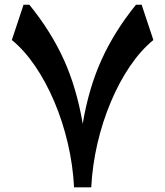

<svg xmlns="http://www.w3.org/2000/svg" viewBox="-20 -804 708 824"><path d="M371.6 0H297.9Q293 -95.2 271 -189.2Q249 -283.2 213.1 -367.7Q177.2 -452.1 130.9 -520.3Q84.5 -588.4 30.8 -632.3L81.1 -783.7H106Q199.2 -668.9 254.2 -547.4Q309.1 -425.8 335 -272.9Q360.8 -426.3 415.8 -547.6Q470.7 -668.9 563.5 -783.7H587.9L638.2 -632.3Q584.5 -588.4 538.1 -520.3Q491.7 -452.1 456.1 -367.7Q420.4 -283.2 398.4 -189.2Q376.5 -95.2 371.6 0Z"/></svg>

Font: Pinar DS4-SemiBold
Style: Regular
Weight: 600
Designer: Amin Abedi
Version: Version 2.000